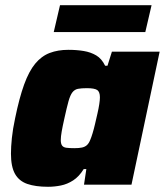

<svg xmlns="http://www.w3.org/2000/svg" viewBox="-20 -708 632 736"><path d="M164 8Q116 8 84.5 -3Q53 -14 37.5 -41.5Q22 -69 22 -119Q22 -145 25.5 -179Q29 -213 38 -255Q54 -333 72.5 -384Q91 -435 115 -464Q139 -493 170.5 -505Q202 -517 242 -517Q274 -517 301 -512.5Q328 -508 349 -495.5Q370 -483 383 -456H392L409 -510H592L484 0H302L311 -60H301Q283 -31 260.5 -16.5Q238 -2 213.5 3Q189 8 164 8ZM265 -140Q283 -140 294.5 -142.5Q306 -145 313.5 -152Q321 -159 326 -172Q330 -181 335 -197.5Q340 -214 344.5 -233.5Q349 -253 353.5 -272.5Q358 -292 360.5 -308.5Q363 -325 363 -335Q363 -356 352.5 -363Q342 -370 313 -370Q292 -370 279 -367.5Q266 -365 257.5 -354Q249 -343 242.5 -319.5Q236 -296 227 -255Q220 -224 216.5 -204Q213 -184 213 -171Q213 -157 218 -150Q223 -143 235 -141.5Q247 -140 265 -140ZM186 -585 210 -688H561L537 -585Z"/></svg>

Font: Saira Thin ExtraBold
Style: Italic
Weight: 800
Italic angle: -12°
Version: Version 1.101